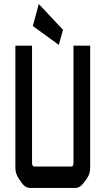

<svg xmlns="http://www.w3.org/2000/svg" viewBox="-20 -925 494 945"><path d="M341.8 -700.2H423.8V-97.7Q423.8 -67.4 405.3 -43L390.6 -23.4Q373 0 351.6 0H129.9Q104.5 0 87.9 -23.4L74.2 -43Q55.7 -69.3 55.7 -97.7V-700.2H137.7V-126Q137.7 -105.5 147.5 -105.5H332Q341.8 -105.5 341.8 -126ZM141.6 -796.9 170.9 -905.3 290 -778.3 269.5 -704.1Z"/></svg>

Font: Vancouver Drive
Style: Bold
Weight: 700
Designer: Valery Zaveryaev
Foundry: Cyreal (www.cyreal.org)
Version: Version 1.01